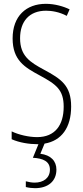

<svg xmlns="http://www.w3.org/2000/svg" viewBox="-20 -744 434 1004"><path d="M275 143C275 98 246 67 191 60L213 7C302 -8 352 -77 352 -187C352 -297 300 -331 209 -380C137 -419 85 -451 85 -544C85 -632 133 -688 221 -688C249 -688 290 -682 329 -661L344 -695C314 -710 267 -724 220 -724C117 -724 46 -660 46 -543C46 -429 109 -392 187 -350C274 -303 313 -275 313 -186C313 -90 268 -27 174 -27C131 -27 78 -39 41 -57V-16C81 2 133 10 175 10C177 10 179 10 181 10L152 81C204 84 241 99 241 143C241 187 207 211 161 211C147 211 129 208 115 204V234C130 238 149 240 163 240C232 240 275 203 275 143Z"/></svg>

Font: Noto Sans Ethiopic ExtraCondensed ExtraLight
Style: Regular
Weight: 200
Width: 2
Designer: Monotype Design Team
Foundry: Monotype Imaging Inc.
Version: Version 2.102